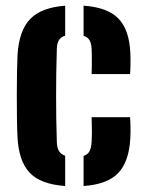

<svg xmlns="http://www.w3.org/2000/svg" viewBox="-20 -628 500 657"><path d="M40 -156.5Q38.5 -183.5 38 -222.2Q37.5 -261 37.5 -303.2Q37.5 -345.5 38.2 -382.5Q39 -419.5 40 -441.5Q45.5 -524.5 83.8 -563.5Q122 -602.5 203 -608.5V-506Q188.5 -501.5 181.8 -490.8Q175 -480 174.5 -461.5Q173 -415.5 172.5 -375.8Q172 -336 172 -298.8Q172 -261.5 172.5 -223.2Q173 -185 174.5 -142Q175 -122.5 181.8 -111.2Q188.5 -100 203 -95V8.5Q118.5 2.5 81.5 -37Q44.5 -76.5 40 -156.5ZM266 8.5V-94.5Q281 -99.5 286.8 -111.5Q292.5 -123.5 293.5 -143Q294.5 -159.5 294.5 -178.8Q294.5 -198 293.5 -227H425Q426 -218 426.5 -195.8Q427 -173.5 426 -156.5Q422 -75.5 384.8 -36.2Q347.5 3 266 8.5ZM293.5 -374.5Q294 -386 294.2 -402.2Q294.5 -418.5 294.2 -434.5Q294 -450.5 293.5 -461.5Q292.5 -479 286.5 -490Q280.5 -501 266 -505.5V-608.5Q347.5 -603 385 -564.8Q422.5 -526.5 426 -446.5Q427 -429 426.5 -405.8Q426 -382.5 425 -374.5Z"/></svg>

Font: Big Shoulders Stencil Text Thin ExtraBold
Style: Regular
Weight: 800
Version: Version 2.001